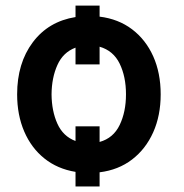

<svg xmlns="http://www.w3.org/2000/svg" viewBox="-20 -610 659 689"><path d="M337.4 -589.8V-550.3Q404.8 -542 453.9 -504.9Q502.9 -467.8 529.8 -408Q556.6 -348.1 556.6 -271.5Q556.6 -195.3 529.8 -135.3Q502.9 -75.2 453.9 -37.6Q404.8 0 337.4 8.3V59.1H251V6.8Q186 -3.9 139.2 -41.5Q92.3 -79.1 66.9 -138.2Q41.5 -197.3 41.5 -271.5Q41.5 -383.3 97.7 -458.3Q153.8 -533.2 251 -548.8V-589.8ZM337.4 -156.7V-100.6Q386.7 -114.3 409.4 -161.4Q432.1 -208.5 432.1 -271.5Q432.1 -335 409.4 -381.6Q386.7 -428.2 337.4 -442.4V-378.9H251V-439Q206.5 -422.4 186 -376.7Q165.5 -331.1 165 -271.5Q165.5 -211.4 186 -166Q206.5 -120.6 251 -104V-156.7Z"/></svg>

Font: Inter Semi Bold
Style: Regular
Weight: 600
Designer: Rasmus Andersson
Foundry: rsms
Version: Version 4.000;git-e0f93cc